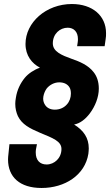

<svg xmlns="http://www.w3.org/2000/svg" viewBox="-20 -728 548 956"><path d="M187 208C303 208 403 144 420 38C421 28 422 19 422 11C422 -41 397 -78 349 -108C378 -113 405 -134 427 -163C454 -199 472 -244 472 -287C472 -322 462 -349 446 -369C419 -404 375 -422 337 -435C287 -453 243 -471 243 -512C243 -560 279 -590 317 -590C348 -590 368 -569 368 -534C368 -529 368 -524 367 -518L364 -498H501L506 -533C508 -543 508 -553 508 -563C508 -650 440 -708 338 -708C209 -708 107 -616 107 -509C107 -451 139 -412 179 -391C150 -381 121 -362 103 -340C82 -314 65 -281 59 -241C57 -230 56 -220 56 -211C56 -188 61 -168 69 -150C89 -109 127 -89 179 -67C244 -40 286 -25 286 14C286 59 251 91 212 91C178 91 158 69 158 32C158 27 158 22 159 16L164 -10H27L22 39C21 48 20 57 20 66C20 153 78 208 187 208ZM253 -182C229 -182 212 -192 203 -208C198 -216 195 -226 195 -237C195 -240 196 -244 196 -248C199 -264 205 -277 213 -288C228 -306 251 -318 275 -318C300 -318 317 -308 326 -293C331 -285 333 -274 333 -262C333 -242 326 -222 313 -208C299 -192 278 -182 253 -182Z"/></svg>

Font: Arthouse Owned
Style: Bold Italic
Weight: 700
Italic angle: -10°
Designer: Jeremy Tribby
Foundry: Tribby Type
Version: Version 1.000;PS 001.000;hotconv 1.0.88;makeotf.lib2.5.64775